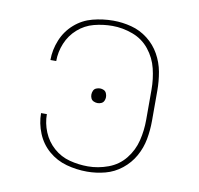

<svg xmlns="http://www.w3.org/2000/svg" viewBox="-66 -607 708 684"><g transform="rotate(10 288.0 -265.0)"><path d="M291 8Q324 8 356.5 -0.5Q389 -9 416 -30.5Q443 -52 459.5 -81.5Q476 -111 482 -144Q488 -177 488 -210V-320Q488 -354 482 -387Q476 -420 459.5 -449.5Q443 -479 416 -500Q389 -521 356.5 -529.5Q324 -538 291 -538Q253 -538 216.5 -528.5Q180 -519 151.5 -494Q123 -469 108.5 -433.5Q94 -398 94 -361H115Q115 -394 128 -425.5Q141 -457 166.5 -479.5Q192 -502 224.5 -510.5Q257 -519 291 -519Q328 -519 364.5 -505.5Q401 -492 425 -462Q449 -432 458 -395Q467 -358 467 -320V-210Q467 -172 458 -135Q449 -98 425 -68Q401 -38 364.5 -24.5Q328 -11 291 -11Q257 -11 224.5 -19.5Q192 -28 166.5 -50.5Q141 -73 128 -104.5Q115 -136 115 -169H94Q94 -132 108.5 -96.5Q123 -61 151.5 -36.5Q180 -12 216.5 -2Q253 8 291 8ZM286 -239Q293 -239 299.5 -242Q306 -245 309 -251.5Q312 -258 312 -265Q312 -272 309 -279Q306 -286 299.5 -289Q293 -292 286 -292Q279 -292 272 -289Q265 -286 262 -279Q259 -272 259 -265Q259 -258 262 -251.5Q265 -245 272 -242Q279 -239 286 -239Z"/></g></svg>

Font: Iosevka Sparkle Thin
Style: Regular
Weight: 100
Designer: Belleve Invis
Foundry: Belleve Invis
Version: Version 4.5.0; ttfautohint (v1.8.3)